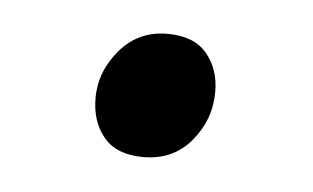

<svg xmlns="http://www.w3.org/2000/svg" viewBox="-26 -364 303 186"><g transform="rotate(5 125.0 -271.5)"><path d="M118 -211Q92 -211 79.5 -226Q67 -241 67 -264Q67 -290 85 -311Q103 -332 131 -332Q157 -332 169.5 -317Q182 -302 182 -280Q182 -253 164.5 -232Q147 -211 118 -211Z"/></g></svg>

Font: Spectral SC Medium
Style: Italic
Weight: 500
Italic angle: -10°
Designer: Jean-Baptiste Levee
Foundry: Production Type
Version: Version 2.001